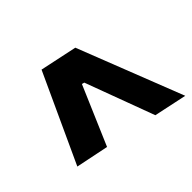

<svg xmlns="http://www.w3.org/2000/svg" viewBox="-138 -762 804 804"><g transform="rotate(45 264.0 -360.5)"><path d="M418 -96 25 -277 60 -442 528 -625 497 -479 190 -365 187 -354 448 -242Z"/></g></svg>

Font: Mona Sans Condensed
Style: Bold Italic
Weight: 700
Width: 3
Italic angle: -11.7°
Designer: Deni Anggara
Foundry: GitHub
Version: Version 1.001; ttfautohint (v1.8.4.7-5d5b);gftools[0.9.31]